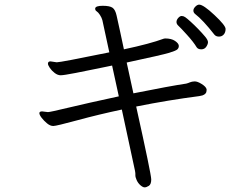

<svg xmlns="http://www.w3.org/2000/svg" viewBox="-20 -745 1040 829"><path d="M829 -541Q816 -563 787.5 -594.5Q759 -626 750.5 -633.5Q742 -641 742 -650Q742 -659 749.5 -667.5Q757 -676 764.5 -676Q772 -676 779.5 -671Q787 -666 803 -651.5Q819 -637 836 -619.5Q853 -602 865.5 -587Q878 -572 878 -563Q878 -554 870.5 -543Q863 -532 849 -532Q835 -532 829 -541ZM568 -285Q633 8 633 29.5Q633 51 622.5 57.5Q612 64 604.5 64Q597 64 586.5 55Q576 46 570 32.5Q564 19 564.5 11Q565 3 563 -7L506 -272Q407 -251 315 -226Q223 -201 210 -201Q197 -201 183.5 -212Q170 -223 160 -236Q150 -249 150 -256.5Q150 -264 162 -264L187 -261Q196 -261 275 -280Q354 -299 493 -329L464 -462Q461 -461 440 -457Q419 -453 388.5 -446.5Q358 -440 306.5 -430Q255 -420 242 -420Q229 -420 216 -430Q203 -440 195 -452Q187 -464 187 -470Q187 -480 198 -480L225 -476Q242 -476 452 -519L422 -658Q419 -669 411.5 -680.5Q404 -692 397.5 -696Q391 -700 391 -707V-709Q393 -720 423.5 -720Q454 -720 466 -711.5Q478 -703 483.5 -677.5Q489 -652 498.5 -609.5Q508 -567 515 -532Q628 -556 687 -578L693 -579Q720 -579 735.5 -568.5Q751 -558 752 -548V-546Q752 -538 746 -532Q740 -526 710.5 -517Q681 -508 527 -475L556 -342Q716 -374 784 -384Q792 -386 800 -389.5Q808 -393 820 -393.5Q832 -394 850.5 -382.5Q869 -371 872 -360V-355Q872 -339 854 -333L840 -330Q708 -313 568 -285ZM906 -595Q856 -659 822 -685Q815 -691 815 -699.5Q815 -708 823.5 -716.5Q832 -725 840 -725Q858 -725 906 -680Q954 -635 954 -620Q954 -605 946 -596Q938 -587 925.5 -587Q913 -587 906 -595Z"/></svg>

Font: LXGW WenKai
Style: Regular
Weight: 400
Designer: LXGW / Fontworks Inc.
Foundry: LXGW / Fontworks Inc.
Version: Version 1.520; June 14, 2025